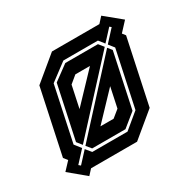

<svg xmlns="http://www.w3.org/2000/svg" viewBox="-137 -700 854 859"><g transform="rotate(-30 289.5 -270.5)"><path d="M87 26.5 3.5 -43 41 -83 25.5 -103 96.5 -437 221 -540H463.5H466L492 -568.5L575.5 -500L532 -453L544.5 -437L473.5 -103L349 0H111.5L109 2.5ZM241.5 -141.5H309.5L347 -172L369 -275.5ZM78.5 -33 129.5 -88.5 152.5 -60.5H334.5L413.5 -126L475 -414L453 -442L507 -501L498.5 -508L446 -451L423.5 -479.5H245L156.5 -413L96.5 -131L122 -98.5L69 -41ZM160 -74.5 139.5 -99.5 443 -431 460 -410 400.5 -130 332 -74.5ZM132 -109 111.5 -135 170 -409 247 -465.5H415.5L436 -440ZM199 -255 336 -399H260.5L223 -368Z"/></g></svg>

Font: Tourney Thin
Style: Bold Italic
Weight: 700
Italic angle: -12°
Version: Version 1.015